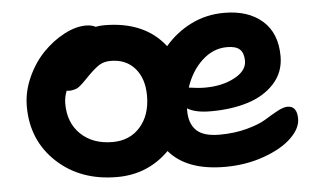

<svg xmlns="http://www.w3.org/2000/svg" viewBox="-43 -557 1090 654"><g transform="rotate(-5 502.5 -230.5)"><path d="M333 32.2Q208 32.2 127.4 -42.7Q46.9 -117.7 46.9 -233.9Q46.9 -284.2 68.8 -332.8Q90.8 -381.3 124 -415.5Q157.2 -449.7 196.8 -470.5Q236.3 -491.2 271 -491.2Q291 -491.2 304.2 -483.9Q318.8 -486.8 333 -486.8Q471.7 -486.8 541 -397Q578.6 -441.4 630.6 -467.3Q682.6 -493.2 744.1 -493.2Q826.2 -493.2 874.5 -450.7Q922.9 -408.2 922.9 -329.1Q922.9 -274.9 888.4 -236.8Q854 -198.7 797.9 -180.9Q741.7 -163.1 669.9 -163.1Q617.2 -163.1 589.8 -180.2V-171.9Q589.8 -127.9 613.8 -104.5Q637.7 -81.1 692.9 -81.1Q744.1 -81.1 786.9 -92.8Q829.6 -104.5 851.8 -118.4Q874 -132.3 895.5 -144Q917 -155.8 931.2 -155.8Q963.9 -155.8 963.9 -111.8Q963.9 -79.1 930.4 -46.6Q897 -14.2 835.4 7.8Q773.9 29.8 702.1 29.8Q571.3 29.8 511.2 -41Q438 32.2 333 32.2ZM744.1 -376Q695.8 -376 658 -340.6Q620.1 -305.2 602.1 -250Q634.8 -245.1 657.2 -245.1Q716.3 -245.1 758.5 -267.6Q800.8 -290 800.8 -324.2Q800.8 -350.6 787.6 -363.3Q774.4 -376 744.1 -376ZM178.2 -231.9Q178.2 -166.5 219.2 -127.2Q260.3 -87.9 328.1 -87.9Q386.7 -87.9 422.4 -128.4Q458 -168.9 458 -234.9Q458 -293.9 427.5 -328.9Q397 -363.8 345.2 -363.8Q321.8 -363.8 305.9 -353.8Q290 -343.8 266.1 -319.8Q262.2 -315.9 253.2 -306.6Q244.1 -297.4 241.2 -294.7Q238.3 -292 231.7 -286.6Q225.1 -281.2 220.9 -279.8Q216.8 -278.3 210.4 -276.6Q204.1 -274.9 196.8 -274.9Q189.9 -274.9 187 -275.9Q178.2 -254.9 178.2 -231.9Z"/></g></svg>

Font: Shantell Sans Bouncy
Style: Regular
Weight: 600
Designer: Stephen Nixon, Anya Danilova, Shantell Martin
Foundry: Arrow Type
Version: Version 1.006;[9816181b4]